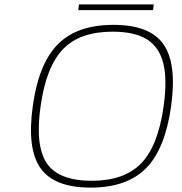

<svg xmlns="http://www.w3.org/2000/svg" viewBox="-20 -833 829 873"><path d="M496 -720Q661 -720 723 -632Q785 -544 758 -350Q731 -156 644 -68Q557 20 392 20Q227 20 164.5 -68Q102 -156 129 -350Q147 -480 191.5 -561.5Q236 -643 311 -681.5Q386 -720 496 -720ZM492 -689Q343 -689 266.5 -609.5Q190 -530 164.5 -350Q139 -170 193 -90.5Q247 -11 397 -11Q545 -11 622 -90.5Q699 -170 724 -350Q741 -471 722.5 -545Q704 -619 648 -654Q592 -689 492 -689ZM339 -813H679L676 -787H336Z"/></svg>

Font: Fivo Sans Thin
Style: Regular
Weight: 250
Foundry: Alexander Slobzheninov
Version: 1.0